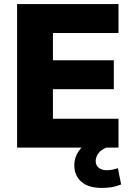

<svg xmlns="http://www.w3.org/2000/svg" viewBox="-20 -725 654 943"><path d="M64 0V-705H562V-563H240V-429H539V-287H240V-142H562V0ZM479 198Q415 198 380 168Q345 138 345 87Q345 42 375.5 5.5Q406 -31 455 -48L503 0Q476 10 463 28.5Q450 47 450 66Q450 87 465 99Q480 111 503 111Q519 111 531.5 108.5Q544 106 559 101L575 181Q549 191 527.5 194.5Q506 198 479 198Z"/></svg>

Font: Nunito Sans Black
Style: Regular
Weight: 900
Designer: Vernon Adams
Foundry: Vernon Adams
Version: Version 3.006; ttfautohint (v1.8.3)